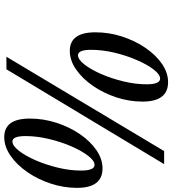

<svg xmlns="http://www.w3.org/2000/svg" viewBox="28 -848 831 927"><g transform="rotate(90 443.5 -384.5)"><path d="M254 0 709.5 -761.5H772.5L314.5 0ZM225.5 -306Q136 -306 136 -429.5Q136 -495.5 156.2 -558Q176.5 -620.5 210.8 -670.8Q245 -721 288 -750.8Q331 -780.5 376.5 -780.5Q470.5 -780.5 470.5 -657.5Q470.5 -592.5 449.8 -530Q429 -467.5 394 -417Q359 -366.5 315.2 -336.2Q271.5 -306 225.5 -306ZM246.5 -345.5Q267 -345.5 291.2 -376.5Q315.5 -407.5 337.2 -457.2Q359 -507 373 -565Q387 -623 387 -677Q387 -742 359.5 -742Q339.5 -742 315.5 -710.8Q291.5 -679.5 269.8 -629.2Q248 -579 234.2 -521Q220.5 -463 220.5 -409Q220.5 -345.5 246.5 -345.5ZM642 10.5Q552.5 10.5 552.5 -113Q552.5 -179 572.8 -241.5Q593 -304 627.2 -354.2Q661.5 -404.5 704.5 -434.2Q747.5 -464 793 -464Q887 -464 887 -341Q887 -276 866.2 -213.5Q845.5 -151 810.5 -100.5Q775.5 -50 731.8 -19.8Q688 10.5 642 10.5ZM663 -29Q683.5 -29 707.8 -60Q732 -91 753.8 -140.8Q775.5 -190.5 789.5 -248.5Q803.5 -306.5 803.5 -360.5Q803.5 -425.5 776 -425.5Q756 -425.5 732 -394.2Q708 -363 686.2 -312.8Q664.5 -262.5 650.8 -204.5Q637 -146.5 637 -92.5Q637 -29 663 -29Z"/></g></svg>

Font: Libre Caslon Condensed Medium Italic
Style: Regular
Weight: 500
Italic angle: -22.583°
Designer: Pablo Impallari, Rodrigo Fuenzalida, Katja Schimmel, Ertekin Erdin
Foundry: Pablo Impallari, Rodrigo Fuenzalida
Version: Version 2.000; ttfautohint (v1.8.4.7-5d5b);gftools[0.9.33]